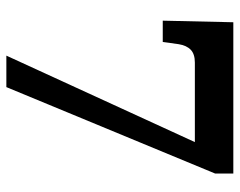

<svg xmlns="http://www.w3.org/2000/svg" viewBox="-95 -659 754 604"><g transform="rotate(90 282.0 -357.0)"><path d="M155 0 427 -593H177Q150 -593 136.5 -580Q123 -567 119 -542L112 -492H45L50 -714H526V-657L254 0Z"/></g></svg>

Font: Noto Serif Kannada ExtraBold
Style: Regular
Weight: 800
Version: Version 2.003